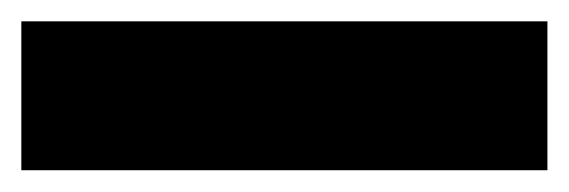

<svg xmlns="http://www.w3.org/2000/svg" viewBox="-20 -20 533 180"><path d="M493.2 0V139.6H0V0Z"/></svg>

Font: Inter 17pt Black
Style: Regular
Weight: 900
Version: Version 4.001;git-66647c0bb